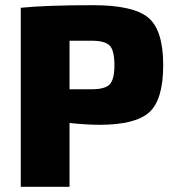

<svg xmlns="http://www.w3.org/2000/svg" viewBox="-20 -720 672 740"><path d="M60 0V-690Q158 -700 338 -700Q494 -700 551.5 -652Q609 -604 609 -469Q609 -336 555.5 -287.5Q502 -239 364 -239Q313 -239 248 -246V0ZM248 -376H334Q385 -376 403 -395Q421 -414 421 -469Q421 -525 403 -544Q385 -563 334 -563H248Z"/></svg>

Font: Ezarion Extra Bold
Style: Regular
Weight: 800
Designer: Natanael Gama
Version: Version 1.001;PS 001.001;hotconv 1.0.70;makeotf.lib2.5.58329